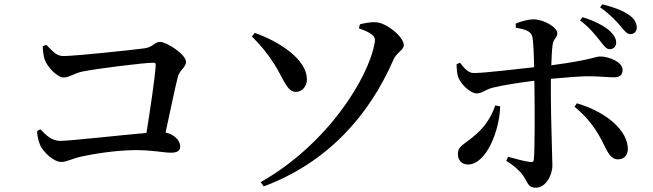

<svg xmlns="http://www.w3.org/2000/svg" viewBox="-20 -831 3040 894"><path d="M153 -221C152 -206 158 -176 167 -155C182 -122 230 -77 265 -77C291 -77 311 -91 359 -102C412 -114 521 -132 613 -132C692 -132 742 -120 775 -120C806 -120 819 -129 819 -149C819 -176 793 -205 751 -214C773 -316 795 -422 808 -473C816 -505 846 -517 846 -543C846 -578 756 -636 724 -636C700 -636 692 -611 653 -606C595 -598 327 -570 275 -570C240 -570 223 -596 196 -622L179 -616C179 -596 183 -570 188 -554C199 -521 246 -470 277 -470C300 -470 325 -489 360 -497C425 -511 651 -539 695 -539C703 -539 706 -535 705 -527C702 -471 680 -325 662 -212C545 -202 304 -175 261 -175C221 -175 195 -201 168 -229Z M1208 37C1505 -74 1699 -293 1812 -553C1827 -588 1860 -597 1860 -621C1860 -659 1782 -723 1734 -727C1709 -730 1678 -723 1656 -718L1651 -699C1717 -676 1730 -660 1725 -634C1697 -467 1503 -158 1194 17ZM1153 -661C1194 -621 1227 -580 1260 -528C1302 -460 1317 -403 1358 -403C1387 -403 1410 -430 1409 -463C1408 -553 1285 -636 1166 -678Z M2774 -641C2792 -618 2802 -602 2819 -602C2836 -602 2849 -614 2849 -632C2849 -652 2839 -669 2816 -690C2788 -713 2746 -735 2692 -751L2681 -736C2725 -703 2753 -667 2774 -641ZM2868 -711C2888 -688 2898 -672 2916 -672C2936 -673 2945 -688 2945 -703C2944 -725 2934 -744 2908 -762C2880 -782 2839 -797 2785 -811L2774 -797C2822 -763 2847 -735 2868 -711ZM2792 -157C2809 -124 2823 -89 2858 -89C2890 -89 2907 -114 2903 -148C2892 -242 2780 -317 2666 -350L2655 -334C2723 -279 2763 -218 2792 -157ZM2286 -340C2267 -286 2240 -239 2177 -189C2135 -155 2112 -149 2112 -113C2112 -85 2130 -65 2159 -65C2243 -65 2306 -220 2309 -336ZM2106 -532C2106 -513 2108 -484 2115 -468C2132 -431 2173 -396 2200 -396C2226 -396 2241 -416 2280 -424C2329 -436 2405 -447 2468 -455L2469 -379C2470 -294 2470 -140 2466 -91C2465 -77 2458 -75 2447 -77C2421 -80 2383 -91 2346 -101L2337 -82C2371 -62 2401 -35 2416 -13C2440 23 2439 43 2475 43C2520 43 2552 -13 2552 -61C2552 -95 2545 -287 2545 -378V-464C2611 -470 2681 -476 2720 -476C2772 -476 2804 -471 2838 -471C2865 -471 2879 -481 2879 -506C2879 -542 2816 -568 2775 -568C2750 -568 2742 -553 2547 -527C2548 -564 2550 -599 2553 -622C2556 -650 2575 -655 2575 -676C2575 -704 2513 -740 2466 -741C2438 -741 2404 -731 2381 -721L2382 -702C2428 -694 2452 -686 2459 -659C2463 -641 2466 -580 2467 -518C2387 -509 2234 -491 2188 -491C2162 -490 2144 -510 2122 -539Z"/></svg>

Font: Noto Serif CJK JP SemiBold
Style: Regular
Weight: 600
Designer: Ryoko NISHIZUKA 西塚涼子 (kana & ideographs); Frank Grießhammer (Latin, Greek & Cyrillic); Wenlong ZHANG 张文龙 (bopomofo); San
Foundry: Adobe
Version: Version 2.001;hotconv 1.1.0;makeotfexe 2.6.0